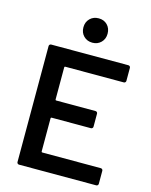

<svg xmlns="http://www.w3.org/2000/svg" viewBox="-133 -996 848 1081"><g transform="rotate(15 291.5 -456.0)"><path d="M535 -600H194Q189 -600 189 -595V-408Q189 -403 194 -403H423Q428 -403 431.5 -399.5Q435 -396 435 -391V-315Q435 -310 431.5 -306.5Q428 -303 423 -303H194Q189 -303 189 -298V-105Q189 -100 194 -100H535Q540 -100 543.5 -96.5Q547 -93 547 -88V-12Q547 -7 543.5 -3.5Q540 0 535 0H85Q80 0 76.5 -3.5Q73 -7 73 -12V-688Q73 -693 76.5 -696.5Q80 -700 85 -700H535Q540 -700 543.5 -696.5Q547 -693 547 -688V-612Q547 -607 543.5 -603.5Q540 -600 535 -600ZM235 -841Q235 -872 255 -892Q275 -912 306 -912Q337 -912 356.5 -892Q376 -872 376 -841Q376 -810 356 -790Q336 -770 306 -770Q275 -770 255 -790Q235 -810 235 -841Z"/></g></svg>

Font: Barlow SemiBold
Style: Regular
Weight: 600
Designer: Jeremy Tribby
Foundry: Tribby Type
Version: Version 1.422